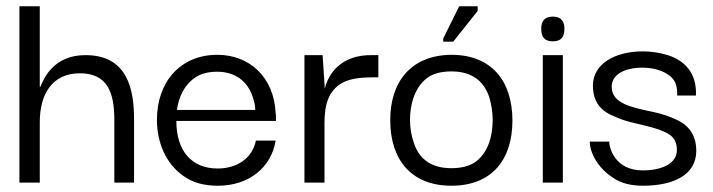

<svg xmlns="http://www.w3.org/2000/svg" viewBox="-20 -583 2275 613"><path d="M107 0V-193C107 -283 147 -349 235 -349C322 -349 345 -289 345 -201V0H408V-201C408 -295 389 -407 253 -407C153 -407 121 -336 109 -306H107V-563H42V0Z M676 10C777 10 847 -51 860 -134H797C786 -79 738 -45 675 -45C591 -45 543 -102 543 -197H861C861 -201 861 -206 861 -211C861 -216 861 -219 860 -222C855 -335 778 -408 674 -408C556 -408 481 -322 481 -200C481 -131 508 -61 566 -21C595 0 631 10 676 10ZM545 -232C550 -272 568 -312 604 -336C622 -348 645 -354 673 -354C734 -354 768 -321 784 -282C791 -263 795 -246 795 -232Z M1016 0V-190C1016 -247 1028 -293 1072 -318C1093 -330 1125 -336 1168 -336H1188V-407H1169C1065 -409 1027 -343 1017 -300L1010 -407H952V0Z M1421 10C1551 10 1616 -74 1616 -198C1616 -325 1549 -408 1421 -408C1292 -407 1225 -321 1226 -198C1226 -77 1290 10 1421 10ZM1421 -46C1352 -46 1316 -80 1301 -128C1293 -151 1289 -175 1289 -200C1289 -249 1303 -301 1341 -332C1360 -347 1386 -355 1421 -355C1490 -355 1526 -321 1542 -273C1549 -249 1553 -225 1553 -200C1553 -151 1540 -100 1502 -69C1483 -54 1456 -46 1421 -46ZM1505 -548V-563H1446L1395 -460V-450H1427Z M1745 -451C1774 -451 1782 -468 1782 -492C1782 -512 1774 -530 1745 -530C1716 -530 1708 -512 1708 -492C1708 -468 1716 -451 1745 -451ZM1777 0V-407H1713V0Z M2033 10C2129 10 2203 -24 2203 -101C2203 -157 2174 -187 2133 -204C2112 -213 2091 -220 2068 -225C1997 -240 1933 -252 1933 -306C1933 -345 1974 -367 2031 -367C2060 -367 2100 -360 2125 -335C2138 -322 2143 -303 2142 -278H2202C2205 -351 2165 -390 2112 -407C2085 -415 2059 -419 2033 -419C1940 -419 1873 -377 1873 -310C1873 -255 1901 -227 1942 -211C1962 -202 1983 -195 2006 -190C2051 -179 2096 -170 2122 -150C2135 -139 2141 -124 2141 -105C2142 -60 2092 -39 2032 -39C1944 -39 1925 -110 1925 -131H1863C1863 -96 1888 -47 1938 -15C1963 2 1994 10 2033 10Z"/></svg>

Font: OSH Darker Grotesque Medium
Style: Regular
Weight: 500
Designer: Gabriel Lam
Foundry: TypeRant
Version: Version 1.000;Glyphs 3.1.1 (3148)